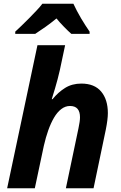

<svg xmlns="http://www.w3.org/2000/svg" viewBox="-20 -1000 644 1020"><path d="M179 -760H326L298 -628Q293 -606 286 -579Q279 -552 272 -529Q265 -506 260 -490Q255 -474 255 -473H259Q289 -510 326 -533Q363 -556 412 -556Q482 -556 517.5 -513.5Q553 -471 553 -399Q553 -366 542 -311L477 0H330L397 -319Q405 -356 405 -377Q405 -437 352 -437Q327 -437 305.5 -420.5Q284 -404 267 -375Q250 -346 236.5 -308Q223 -270 213 -226L165 0H18ZM61 -832Q75 -845 95 -864Q115 -883 135 -903.5Q155 -924 174 -944Q193 -964 205 -980H370Q378 -962 388.5 -942.5Q399 -923 410.5 -903Q422 -883 434 -865Q446 -847 456 -832V-820H359Q342 -835 319.5 -858Q297 -881 280 -902Q251 -878 223.5 -858.5Q196 -839 167 -820H61Z"/></svg>

Font: BC Sans
Style: Bold Italic
Weight: 700
Italic angle: -12°
Designer: Monotype Design Team
Province of B.C.
Foundry: Monotype Imaging Inc.
Version: Version 2.000;GOOG;noto-source:20170915:90ef993387c0